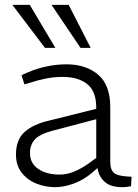

<svg xmlns="http://www.w3.org/2000/svg" viewBox="-20 -767 571 794"><path d="M208 7Q168 7 131 -7.5Q94 -22 70 -52.5Q46 -83 46 -128Q46 -189 81.5 -221Q117 -253 182 -268L378 -317V-322Q378 -390 340.5 -419.5Q303 -449 239 -449Q203 -449 169 -442Q135 -435 108 -426L81 -418L69 -456L93 -467Q133 -484 173.5 -492.5Q214 -501 255 -501Q335 -501 385.5 -458.5Q436 -416 436 -324V-98Q436 -64 452.5 -51Q469 -38 524 -36L522 3Q517 4 507 5.5Q497 7 485 7Q437 7 412.5 -15.5Q388 -38 383 -72L360 -52Q326 -23 285 -8Q244 7 208 7ZM227 -45Q256 -45 285.5 -57Q315 -69 345 -90L378 -114V-274L192 -225Q142 -211 123 -189Q104 -167 104 -134Q104 -92 138 -68.5Q172 -45 227 -45ZM166 -569 31 -747H103L209 -569ZM313 -569 193 -747H264L355 -569Z"/></svg>

Font: REM ExtraLight
Style: Regular
Weight: 250
Designer: Octavio Pardo
Foundry: Ashler Design
Version: Version 1.005;gftools[0.9.28]